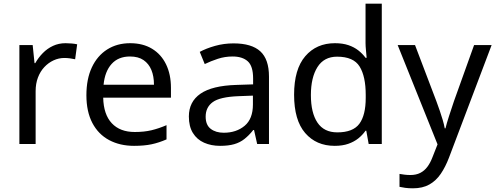

<svg xmlns="http://www.w3.org/2000/svg" viewBox="-20 -780 2683 1040"><path d="M335 -546Q350 -546 367.5 -544.5Q385 -543 398 -540L387 -459Q374 -462 358.5 -464Q343 -466 329 -466Q298 -466 270 -453Q242 -440 220 -416.5Q198 -393 185.5 -360Q173 -327 173 -286V0H85V-536H157L167 -438H171Q188 -468 212 -492.5Q236 -517 267 -531.5Q298 -546 335 -546Z M685 -546Q754 -546 803.5 -516Q853 -486 879.5 -431.5Q906 -377 906 -304V-251H539Q541 -160 585.5 -112.5Q630 -65 710 -65Q761 -65 800.5 -74.5Q840 -84 882 -102V-25Q841 -7 801 1.5Q761 10 706 10Q630 10 571.5 -21Q513 -52 480.5 -113.5Q448 -175 448 -264Q448 -352 477.5 -415Q507 -478 560.5 -512Q614 -546 685 -546ZM684 -474Q621 -474 584.5 -433.5Q548 -393 541 -321H814Q814 -367 800 -401Q786 -435 757.5 -454.5Q729 -474 684 -474Z M1245 -545Q1343 -545 1390 -502Q1437 -459 1437 -365V0H1373L1356 -76H1352Q1329 -47 1304.5 -27.5Q1280 -8 1248.5 1Q1217 10 1172 10Q1124 10 1085.5 -7Q1047 -24 1025 -59.5Q1003 -95 1003 -149Q1003 -229 1066 -272.5Q1129 -316 1260 -320L1351 -323V-355Q1351 -422 1322 -448Q1293 -474 1240 -474Q1198 -474 1160 -461.5Q1122 -449 1089 -433L1062 -499Q1097 -518 1145 -531.5Q1193 -545 1245 -545ZM1271 -259Q1171 -255 1132.5 -227Q1094 -199 1094 -148Q1094 -103 1121.5 -82Q1149 -61 1192 -61Q1260 -61 1305 -98.5Q1350 -136 1350 -214V-262Z M1793 10Q1693 10 1633 -59.5Q1573 -129 1573 -267Q1573 -405 1633.5 -475.5Q1694 -546 1794 -546Q1836 -546 1867 -535.5Q1898 -525 1921 -507Q1944 -489 1960 -467H1966Q1965 -480 1962.5 -505.5Q1960 -531 1960 -546V-760H2048V0H1977L1964 -72H1960Q1944 -49 1921 -30.5Q1898 -12 1866.5 -1Q1835 10 1793 10ZM1807 -63Q1892 -63 1926.5 -109.5Q1961 -156 1961 -250V-266Q1961 -366 1928 -419.5Q1895 -473 1806 -473Q1735 -473 1699.5 -416.5Q1664 -360 1664 -265Q1664 -169 1699.5 -116Q1735 -63 1807 -63Z M2134 -536H2228L2344 -231Q2354 -204 2362.5 -179Q2371 -154 2378 -130.5Q2385 -107 2389 -85H2393Q2399 -110 2412 -150.5Q2425 -191 2439 -232L2548 -536H2643L2412 74Q2393 124 2367.5 161.5Q2342 199 2305.5 219.5Q2269 240 2217 240Q2193 240 2175 237.5Q2157 235 2144 232V162Q2155 164 2170.5 166Q2186 168 2203 168Q2234 168 2256.5 156.5Q2279 145 2295 123.5Q2311 102 2322 73L2350 2Z"/></svg>

Font: Noto Sans Myanmar
Style: Regular
Weight: 400
Designer: Monotype Design Team
Foundry: Monotype Imaging Inc.
Version: Version 2.107